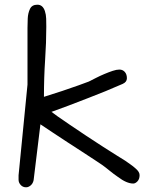

<svg xmlns="http://www.w3.org/2000/svg" viewBox="-20 -787 644 817"><path d="M91 10Q77 10 68 0Q59 -10 59 -22V-41L97 -427V-668Q97 -685 98 -708Q99 -731 107.5 -749Q116 -767 139 -767Q162 -767 171 -740Q176 -725 176.5 -707.5Q177 -690 177 -673Q177 -607 172 -532.5Q167 -458 167 -375Q206 -387 245 -400Q284 -413 314.5 -424Q345 -435 358 -440Q370 -446 387.5 -455Q405 -464 424 -472Q443 -480 459.5 -485.5Q476 -491 488 -491Q502 -491 511 -481Q520 -471 520 -454Q520 -438 502 -430Q484 -422 469 -416Q461 -412 429 -399Q397 -386 354.5 -369.5Q312 -353 270 -337Q228 -321 199 -311Q202 -308 223.5 -293Q245 -278 278 -255.5Q311 -233 348 -208.5Q385 -184 420 -161.5Q455 -139 480 -123.5Q505 -108 513 -103Q524 -95 535 -87.5Q546 -80 556 -71Q574 -56 574 -42Q574 -25 565 -15.5Q556 -6 547 -6Q519 -6 482 -34Q463 -47 446 -61Q429 -75 415 -85Q406 -91 383.5 -106Q361 -121 330 -141Q299 -161 266 -182.5Q233 -204 203 -224Q173 -244 152 -258L123 -20Q120 -6 110.5 2Q101 10 91 10Z"/></svg>

Font: Fuzzy Bubbles
Style: Regular
Weight: 400
Designer: Robert E. Leuschke
Foundry: Robert E. Leuschke
Version: Version 1.010; ttfautohint (v1.8.3)